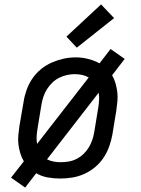

<svg xmlns="http://www.w3.org/2000/svg" viewBox="-20 -801 640 870"><path d="M94 49 30 4 88 -70Q78 -87 72 -106.5Q66 -126 63.5 -146.5Q61 -167 63 -188Q65 -209 68 -230L87 -340Q91 -367 100.5 -393.5Q110 -420 126 -444Q142 -468 165 -487Q188 -506 214.5 -517.5Q241 -529 268 -535Q295 -541 323 -541Q352 -541 379.5 -534Q407 -527 431 -514L481 -579L545 -534L488 -460Q498 -443 503.5 -423.5Q509 -404 511.5 -383.5Q514 -363 512 -342Q510 -321 507 -300L489 -190Q484 -163 474.5 -136.5Q465 -110 449 -86Q433 -62 410 -43Q387 -24 361 -12.5Q335 -1 307.5 3.5Q280 8 253 8Q224 8 196 3Q168 -2 144 -16ZM148 -149 382 -450Q368 -458 352 -461.5Q336 -465 319 -465Q301 -465 283 -461Q265 -457 248 -448.5Q231 -440 217 -426.5Q203 -413 193 -397Q183 -381 177 -363.5Q171 -346 168 -328L150 -218Q147 -200 146 -182.5Q145 -165 148 -149ZM254 -66Q273 -66 291 -69Q309 -72 326 -80.5Q343 -89 357.5 -102.5Q372 -116 382 -132.5Q392 -149 398 -166.5Q404 -184 407 -202L425 -312Q428 -330 429 -347.5Q430 -365 427 -381L193 -79Q207 -72 222.5 -69Q238 -66 254 -66ZM328 -585 281 -635 438 -781 497 -719Z"/></svg>

Font: Iosevka Slab Extended Oblique
Style: Regular
Weight: 400
Width: 7
Italic angle: -9°
Monospace: yes
Designer: Belleve Invis
Foundry: Belleve Invis
Version: Version 11.1.0; ttfautohint (v1.8.3)